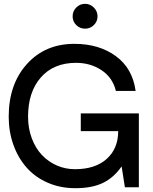

<svg xmlns="http://www.w3.org/2000/svg" viewBox="-20 -987 804 1012"><path d="M362.8 -900.9Q362.8 -928.2 382.1 -947.5Q401.4 -966.8 428.2 -966.8Q455.1 -966.8 474.6 -947.3Q494.1 -927.7 494.1 -900.9Q494.1 -874 474.9 -855Q455.6 -835.9 428.2 -835.9Q400.9 -835.9 381.8 -855Q362.8 -874 362.8 -900.9ZM711.9 -389.2V-284.2V0H638.2L621.1 -109.9Q579.6 -50.3 522.2 -22.7Q464.8 4.9 377 4.9Q296.9 4.9 230.5 -24.4Q164.1 -53.7 119.4 -104.7Q74.7 -155.8 50.3 -224.6Q25.9 -293.5 25.9 -372.1Q25.9 -543 121.8 -649.4Q217.8 -755.9 372.1 -755.9Q502 -755.9 590.3 -691.4Q678.7 -627 694.8 -507.8H590.8Q573.7 -578.1 515.4 -616.9Q457 -655.8 380.9 -655.8Q262.7 -655.8 195.3 -578.9Q127.9 -502 127.9 -372.1Q127.9 -310.1 147.7 -257.6Q167.5 -205.1 201.2 -169.7Q234.9 -134.3 279.8 -114.7Q324.7 -95.2 375 -95.2Q482.4 -95.2 542.7 -149.7Q603 -204.1 603 -295.9H405.8V-389.2Z"/></svg>

Font: Oakes Grotesk Medium
Style: Regular
Weight: 500
Designer: Samuel Oakes
Foundry: Samuel Oakes
Version: Version 1.000;PS 001.000;hotconv 1.0.88;makeotf.lib2.5.64775